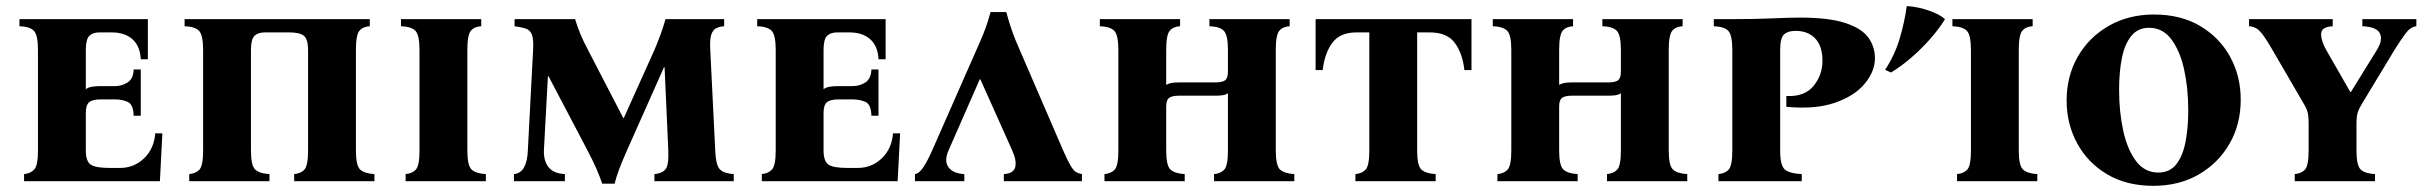

<svg xmlns="http://www.w3.org/2000/svg" viewBox="-20 -587 7865 622"><path d="M58 0V-23Q79 -25 91 -38Q103 -51 103 -100V-425Q103 -474 89.5 -487.5Q76 -501 43 -502V-525H459V-395H436Q434 -438 409 -460Q384 -482 342 -482H302Q281 -482 269.5 -471Q258 -460 258 -425V-298Q266 -304 277.5 -306Q289 -308 305 -308H352Q375 -308 393.5 -320Q412 -332 413 -362H436V-212H413Q412 -249 393.5 -257Q375 -265 352 -265H307Q280 -265 269 -256Q258 -247 258 -221V-100Q258 -65 273.5 -54Q289 -43 334 -43H369Q414 -43 446.5 -74Q479 -105 483 -155H506L498 0Z M1133 -425V-100Q1133 -51 1146.5 -38Q1160 -25 1193 -23V0H933V-23Q955 -25 966.5 -38Q978 -51 978 -100V-425Q978 -460 964.5 -471Q951 -482 918 -482H838Q816 -482 804.5 -471Q793 -460 793 -425V-100Q793 -51 806.5 -38Q820 -25 853 -23V0H593V-23Q615 -25 626.5 -38Q638 -51 638 -100V-425Q638 -474 624.5 -487.5Q611 -501 578 -502V-525H1178V-502Q1156 -501 1144.5 -487.5Q1133 -474 1133 -425Z M1494 -100Q1494 -51 1507.5 -38Q1521 -25 1554 -23V0H1294V-23Q1316 -25 1327.5 -38Q1339 -51 1339 -100V-425Q1339 -474 1325.5 -487.5Q1312 -501 1279 -502V-525H1539V-502Q1517 -501 1505.5 -487.5Q1494 -474 1494 -425Z M1931 8Q1923 -15 1912.5 -39.5Q1902 -64 1881 -104L1757 -340H1755L1742 -100Q1741 -66 1757 -45.5Q1773 -25 1810 -23V0H1645V-23Q1667 -25 1678 -45.5Q1689 -66 1690 -100L1707 -425Q1709 -460 1703 -475Q1697 -490 1683 -494.5Q1669 -499 1647 -502V-525H1843Q1851 -499 1860.5 -476Q1870 -453 1885 -425L1999 -205H2001L2100 -425Q2111 -451 2120 -475.5Q2129 -500 2136 -525H2326V-502Q2312 -501 2301 -496Q2290 -491 2284.5 -475.5Q2279 -460 2281 -425L2297 -100Q2299 -51 2312.5 -38Q2326 -25 2357 -23V0H2100V-23Q2124 -25 2135.5 -38Q2147 -51 2145 -100L2133 -369H2131L2013 -104Q1994 -61 1985.5 -38Q1977 -15 1971 8Z M2448 0V-23Q2469 -25 2481 -38Q2493 -51 2493 -100V-425Q2493 -474 2479.5 -487.5Q2466 -501 2433 -502V-525H2849V-395H2826Q2824 -438 2799 -460Q2774 -482 2732 -482H2692Q2671 -482 2659.5 -471Q2648 -460 2648 -425V-298Q2656 -304 2667.5 -306Q2679 -308 2695 -308H2742Q2765 -308 2783.5 -320Q2802 -332 2803 -362H2826V-212H2803Q2802 -249 2783.5 -257Q2765 -265 2742 -265H2697Q2670 -265 2659 -256Q2648 -247 2648 -221V-100Q2648 -65 2663.5 -54Q2679 -43 2724 -43H2759Q2804 -43 2836.5 -74Q2869 -105 2873 -155H2896L2888 0Z M3053 -100Q3038 -66 3052.5 -45.5Q3067 -25 3104 -23V0H2944V-23Q2958 -25 2971.5 -45.5Q2985 -66 3000 -100L3155 -452Q3165 -474 3173.5 -498Q3182 -522 3189 -548H3240Q3254 -495 3272 -452L3424 -100Q3439 -66 3448.5 -50Q3458 -34 3466 -29.5Q3474 -25 3485 -23V0H3232V-23Q3264 -25 3269 -46Q3274 -67 3259 -100L3156 -330H3154Z M4113 -100Q4113 -51 4126.5 -38Q4140 -25 4173 -23V0H3913V-23Q3935 -25 3946.5 -38Q3958 -51 3958 -100V-285Q3951 -280 3941 -278.5Q3931 -277 3918 -277H3800Q3777 -277 3767.5 -270Q3758 -263 3758 -242V-100Q3758 -51 3771.5 -38Q3785 -25 3818 -23V0H3558V-23Q3580 -25 3591.5 -38Q3603 -51 3603 -100V-425Q3603 -474 3589.5 -487.5Q3576 -501 3543 -502V-525H3803V-502Q3781 -501 3769.5 -487.5Q3758 -474 3758 -425V-312Q3770 -320 3798 -320H3917Q3940 -320 3949 -327Q3958 -334 3958 -355V-425Q3958 -474 3944.5 -487.5Q3931 -501 3898 -502V-525H4158V-502Q4136 -501 4124.5 -487.5Q4113 -474 4113 -425Z M4242 -525H4747V-360H4724Q4718 -414 4693 -448Q4668 -482 4612 -482H4571V-100Q4571 -51 4584.5 -38Q4598 -25 4631 -23V0H4371V-23Q4393 -25 4404.5 -38Q4416 -51 4416 -100V-482H4374Q4321 -482 4296 -448Q4271 -414 4265 -360H4242Z M5386 -100Q5386 -51 5399.5 -38Q5413 -25 5446 -23V0H5186V-23Q5208 -25 5219.5 -38Q5231 -51 5231 -100V-285Q5224 -280 5214 -278.5Q5204 -277 5191 -277H5073Q5050 -277 5040.5 -270Q5031 -263 5031 -242V-100Q5031 -51 5044.5 -38Q5058 -25 5091 -23V0H4831V-23Q4853 -25 4864.5 -38Q4876 -51 4876 -100V-425Q4876 -474 4862.5 -487.5Q4849 -501 4816 -502V-525H5076V-502Q5054 -501 5042.5 -487.5Q5031 -474 5031 -425V-312Q5043 -320 5071 -320H5190Q5213 -320 5222 -327Q5231 -334 5231 -355V-425Q5231 -474 5217.5 -487.5Q5204 -501 5171 -502V-525H5431V-502Q5409 -501 5397.5 -487.5Q5386 -474 5386 -425Z M5547 0V-23Q5569 -25 5580.5 -38Q5592 -51 5592 -100V-425Q5592 -474 5578.5 -487.5Q5565 -501 5532 -502V-525H5592Q5665 -525 5721 -527.5Q5777 -530 5811 -530Q5905 -530 5958 -512.5Q6011 -495 6032.5 -465.5Q6054 -436 6054 -398Q6054 -356 6021 -316Q5988 -276 5924 -254Q5860 -232 5767 -241V-276Q5826 -273 5855 -308.5Q5884 -344 5884 -390Q5884 -438 5860.5 -462.5Q5837 -487 5797 -487Q5772 -487 5759.5 -475.5Q5747 -464 5747 -425V-100Q5747 -51 5762 -38Q5777 -25 5817 -23V0Z M6520 -100Q6520 -51 6533.5 -38Q6547 -25 6580 -23V0H6320V-23Q6342 -25 6353.5 -38Q6365 -51 6365 -100V-425Q6365 -474 6351.5 -487.5Q6338 -501 6305 -502V-525H6565V-502Q6543 -501 6531.5 -487.5Q6520 -474 6520 -425ZM6157 -567Q6173 -567 6196 -562Q6219 -557 6242.5 -547.5Q6266 -538 6281 -525Q6263 -495 6234 -462Q6205 -429 6172 -400.5Q6139 -372 6106 -352L6087 -361Q6118 -408 6134 -461.5Q6150 -515 6157 -567Z M6958 -540Q7045 -540 7108 -502.5Q7171 -465 7205 -402.5Q7239 -340 7239 -264Q7239 -184 7202.5 -121Q7166 -58 7102.5 -21.5Q7039 15 6956 15Q6869 15 6806 -22.5Q6743 -60 6709 -123Q6675 -186 6675 -261Q6675 -341 6711.5 -404Q6748 -467 6812 -503.5Q6876 -540 6958 -540ZM6972 -28Q7009 -28 7030 -54.5Q7051 -81 7060 -126.5Q7069 -172 7069 -229Q7069 -302 7055.5 -362.5Q7042 -423 7014 -460Q6986 -497 6942 -497Q6906 -497 6884.5 -470.5Q6863 -444 6854 -399Q6845 -354 6845 -296Q6845 -224 6858.5 -163Q6872 -102 6900 -65Q6928 -28 6972 -28Z M7633 -525H7808V-502Q7789 -500 7773 -478.5Q7757 -457 7737 -425L7633 -253Q7623 -237 7618.5 -224Q7614 -211 7614 -185V-100Q7614 -51 7627.5 -38Q7641 -25 7674 -23V0H7414V-23Q7436 -25 7447.5 -38Q7459 -51 7459 -100V-185Q7459 -211 7455.5 -224Q7452 -237 7442 -253L7342 -425Q7323 -458 7311 -474Q7299 -490 7289 -495.5Q7279 -501 7266 -502V-525H7537V-502Q7500 -500 7499.5 -477.5Q7499 -455 7516 -425L7594 -289H7596L7680 -425Q7700 -457 7690 -478.5Q7680 -500 7633 -502Z"/></svg>

Font: Bona Nova SC
Style: Bold
Weight: 700
Designer: Mateusz Machalski
Foundry: Capitalics
Version: Version 4.001; ttfautohint (v1.8.4.7-5d5b)